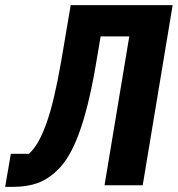

<svg xmlns="http://www.w3.org/2000/svg" viewBox="-55 -718 689 744"><path d="M-13 -122H57Q76 -139 92.5 -167.5Q109 -196 124.5 -239Q140 -282 154 -341Q168 -400 182 -480L219 -698H614L498 0H350L446 -577H335L315 -459Q300 -373 283.5 -308Q267 -243 249 -195.5Q231 -148 211.5 -115.5Q192 -83 172 -63Q133 -24 91.5 -9Q50 6 -2 6H-35Z"/></svg>

Font: IBM Plex Mono
Style: Bold Italic
Weight: 700
Italic angle: -9°
Monospace: yes
Designer: Mike Abbink, Paul van der Laan, Pieter van Rosmalen
Foundry: Bold Monday
Version: Version 2.3